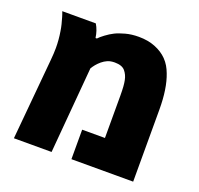

<svg xmlns="http://www.w3.org/2000/svg" viewBox="-114 -767 925 893"><g transform="rotate(20 348.0 -321.0)"><path d="M42 0 78.6 -399.4Q82 -435.1 82 -461.4Q82 -501.5 75.2 -542.5Q72.8 -558.6 68.8 -574.5Q64.9 -590.3 60.1 -606.4Q58.1 -613.3 55.9 -619.6Q53.7 -626 51.3 -632.3H217.3Q234.4 -604 239.3 -567.9H246.1Q253.9 -577.1 273.9 -592Q293.9 -606.9 312.5 -616.2Q332 -626 361.6 -634Q391.1 -642.1 427.2 -642.1Q473.1 -642.1 509 -627.7Q544.9 -613.3 568.8 -588.9Q582 -575.2 591.1 -559.8Q600.1 -544.4 606.4 -527.3Q632.3 -460.9 632.3 -356V0H326.7V-146H439.5V-356Q439.5 -406.2 434.1 -430.7Q429.2 -455.6 414.1 -473.6Q398.9 -491.7 362.8 -491.7Q342.3 -491.7 327.6 -485.4Q313 -479 300.8 -468.8Q288.6 -458.5 279.8 -447.8Q271 -437 265.1 -426.8L228.5 0Z"/></g></svg>

Font: Open Sans ExtraBold
Style: Regular
Weight: 800
Designer: Monotype Design Team
Foundry: Monotype Imaging Inc.
Version: Version 3.003; ttfautohint (v1.8.4)